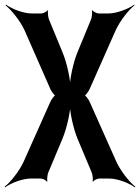

<svg xmlns="http://www.w3.org/2000/svg" viewBox="-61 -769 603 827"><path d="M207 -547 150 -685C146 -694 144 -717 146 -723L144 -725C141 -719 125 -711 117 -711H76C39 -711 -11 -731 -35 -749L-37 -746C-13 -727 26 -680 45 -638L157 -383C161 -375 174 -356 180 -356V-360C174 -360 161 -341 157 -333L41 -73C22 -31 -17 17 -41 35L-39 38C-15 20 35 0 72 0H114C122 0 138 7 141 14L143 12C141 5 143 -17 147 -26L207 -169C227 -216 243 -289 243 -329H239C239 -289 254 -216 274 -169L334 -26C338 -17 340 5 338 12L340 14C343 7 359 0 367 0H409C446 0 496 20 520 38L522 35C498 17 459 -31 440 -73L324 -333C320 -341 307 -360 301 -360V-356C307 -356 320 -375 324 -383L437 -638C456 -680 494 -727 518 -746L517 -749C493 -731 442 -711 406 -711H364C356 -711 340 -719 337 -725L335 -723C337 -717 335 -694 331 -685L274 -547C254 -500 239 -426 239 -385H243C243 -426 227 -500 207 -547Z"/></svg>

Font: Asimov
Style: EdgeExtreme
Weight: 500
Designer: Google
Version: Version 2.000980: 2014